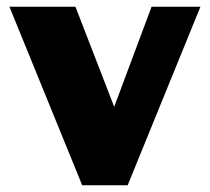

<svg xmlns="http://www.w3.org/2000/svg" viewBox="-20 -550 623 570"><path d="M575 -530H430L319 -233L204 -530H8L224 0H359Z"/></svg>

Font: Bisquit Text
Style: Bold
Weight: 800
Version: Version 1.004;Glyphs 3.2.3 (3260)